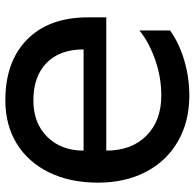

<svg xmlns="http://www.w3.org/2000/svg" viewBox="-25 -694 729 719"><g transform="rotate(90 339.5 -334.5)"><path d="M664 -337Q664 -232 625.5 -153.5Q587 -75 517.5 -32.5Q448 10 356 10Q210 10 127.5 -72Q45 -154 45 -299V-368H544Q544 -463 488 -518.5Q432 -574 338 -574Q269 -574 203.5 -551Q138 -528 94 -492V-607Q142 -641 206 -660Q270 -679 338 -679Q435 -679 509 -636.5Q583 -594 623.5 -516.5Q664 -439 664 -337ZM544 -283H165Q165 -194 215.5 -144.5Q266 -95 356 -95Q441 -95 492.5 -147Q544 -199 544 -283Z"/></g></svg>

Font: Madhuban Medium
Style: Regular
Weight: 500
Designer: jaikishan Patel
Foundry: MagicType
Version: Version 1.000